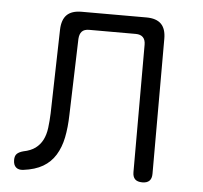

<svg xmlns="http://www.w3.org/2000/svg" viewBox="-45 -597 690 653"><g transform="rotate(5 300.0 -270.0)"><path d="M140 -483Q141 -517 157.5 -533.5Q174 -550 208 -550H429Q463 -550 479.5 -533.5Q496 -517 496 -483V-22Q496 -6 488 2Q480 10 464 10Q447 10 439 2Q431 -6 431 -22V-457Q431 -474 422.5 -482.5Q414 -491 398 -491H239Q222 -491 214 -482.5Q206 -474 205 -457L197 -197Q196 -154 189 -119.5Q182 -85 166 -59Q150 -33 123.5 -17.5Q97 -2 57 3Q41 5 32 -3Q23 -11 23 -28Q23 -42 30 -49Q37 -56 52 -60Q77 -65 92.5 -76.5Q108 -88 117 -105.5Q126 -123 129 -146.5Q132 -170 133 -197Z"/></g></svg>

Font: Maple Mono NL ExtraLight
Style: Regular
Weight: 275
Monospace: yes
Designer: subframe7536
Version: Version 7.000